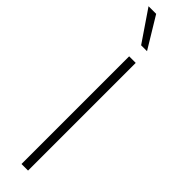

<svg xmlns="http://www.w3.org/2000/svg" viewBox="-331 -940 917 917"><g transform="rotate(45 127.5 -481.0)"><path d="M149.5 -727.3H105.1V0H149.5ZM108.3 -805H148.1L52.9 -962H1.4Z"/></g></svg>

Font: Karasuma Gothic
Style: Thin
Weight: 200
Designer: Rasmus Andersson / Ryoko Ishizuka
Foundry: rsms
Version: Version 1.00